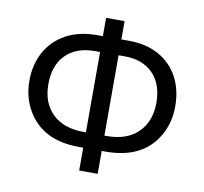

<svg xmlns="http://www.w3.org/2000/svg" viewBox="-81 -811 966 909"><g transform="rotate(10 402.0 -357.0)"><path d="M356.9 -560.1H330.1Q241.7 -559.6 191.9 -508.8Q142.1 -458 142.1 -368.2Q142.1 -278.3 195.3 -226.6Q248.5 -173.8 346.2 -173.8H356.9ZM445.8 -173.8H458Q553.7 -173.8 607.4 -226.6Q661.1 -279.3 661.1 -369.1Q661.1 -459 611.3 -509.8Q561.5 -560.5 473.1 -560.1H445.8ZM356.9 -724.1H445.8V-636.2H479Q564.5 -636.7 626 -602.5Q687.5 -568.4 719.7 -507.8Q752 -447.3 752 -368.2Q752 -289.1 715.8 -226.6Q643.1 -100.1 464.8 -100.1H445.8V9.8H356.9V-100.1H335.9Q158.7 -100.1 86.4 -228Q50.8 -291 50.8 -368.2Q50.8 -445.3 84 -506.8Q117.2 -567.4 179.2 -601.6Q241.2 -635.7 325.2 -636.2H356.9Z"/></g></svg>

Font: NotoSans
Style: Regular
Weight: 400
Designer: Monotype Design team
Foundry: Monotype Imaging Inc.
Version: Version 1.04